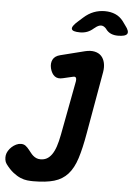

<svg xmlns="http://www.w3.org/2000/svg" viewBox="-137 -834 804 1153"><g transform="rotate(5 264.5 -257.5)"><path d="M311 -351Q313 -364 309 -371.5Q305 -379 292 -376L232 -362Q201 -354 182 -368.5Q163 -383 155 -415Q148 -445 159.5 -467.5Q171 -490 203 -498L350 -535Q383 -543 408 -537.5Q433 -532 448 -516Q463 -500 468.5 -475Q474 -450 469 -420L403 -46Q387 47 367.5 108Q348 169 315.5 205Q283 241 233.5 255.5Q184 270 107 270Q91 270 71.5 268Q52 266 30.5 257Q9 248 -14 230Q-37 212 -60 181Q-68 170 -70 155.5Q-72 141 -70 129Q-68 116 -60 102.5Q-52 89 -40 78Q-28 67 -13.5 60Q1 53 16 53Q32 53 43.5 61.5Q55 70 68 87Q74 94 80 102Q86 110 94.5 117.5Q103 125 114 130Q125 135 140 135Q161 135 177.5 126Q194 117 207.5 98Q221 79 231 49.5Q241 20 249 -22ZM310 -645Q264 -645 259.5 -661Q255 -677 293 -710L321 -735Q350 -761 381.5 -773Q413 -785 448 -785Q483 -785 511 -773Q539 -761 559 -735L577 -710Q603 -677 593.5 -661Q584 -645 538 -645Q515 -645 497 -652.5Q479 -660 466 -677L465 -679Q450 -697 433 -697Q416 -697 395 -679L392 -677Q373 -660 353 -652.5Q333 -645 310 -645Z"/></g></svg>

Font: Maple Mono NL ExtraBold
Style: Italic
Weight: 800
Italic angle: -10°
Monospace: yes
Designer: subframe7536
Version: Version 7.000